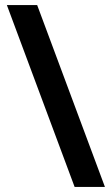

<svg xmlns="http://www.w3.org/2000/svg" viewBox="-20 -734 439 754"><path d="M126 -714 392 0H273L7 -714Z"/></svg>

Font: Noto Sans Javanese SemiBold
Style: Regular
Weight: 600
Version: Version 2.004